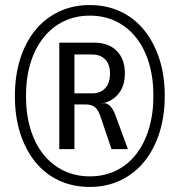

<svg xmlns="http://www.w3.org/2000/svg" viewBox="-20 -733 712 761"><path d="M336 8Q269 8 214 -17.5Q159 -43 120 -91Q81 -139 60 -205Q39 -271 39 -352Q39 -433 60 -499.5Q81 -566 120 -613.5Q159 -661 214 -687Q269 -713 336 -713Q402 -713 457 -687.5Q512 -662 551 -614Q590 -566 611.5 -500Q633 -434 633 -353Q633 -272 611.5 -205.5Q590 -139 551 -91.5Q512 -44 457 -18Q402 8 336 8ZM336 -34Q393 -34 439.5 -56.5Q486 -79 519 -121Q552 -163 570 -222Q588 -281 588 -353Q588 -426 570 -484.5Q552 -543 519 -584.5Q486 -626 439.5 -648.5Q393 -671 336 -671Q279 -671 232.5 -648.5Q186 -626 152.5 -584Q119 -542 101 -483.5Q83 -425 83 -352Q83 -280 101 -221Q119 -162 152.5 -120.5Q186 -79 232.5 -56.5Q279 -34 336 -34ZM215 -142V-564H353Q410 -564 442.5 -531.5Q475 -499 475 -442Q475 -389 446 -357Q417 -325 370 -321L396 -324Q409 -322 419.5 -309.5Q430 -297 438 -275L487 -142H422L378 -272Q369 -298 356 -308.5Q343 -319 320 -319H268L275 -326V-142ZM275 -363H346Q378 -363 397 -383.5Q416 -404 416 -442Q416 -478 397 -497.5Q378 -517 346 -517H275Z"/></svg>

Font: Nunito Sans 10pt Condensed
Style: Regular
Weight: 400
Width: 3
Designer: Vernon Adams
Foundry: Vernon Adams
Version: Version 3.101;gftools[0.9.27]